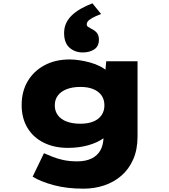

<svg xmlns="http://www.w3.org/2000/svg" viewBox="-20 -903 1014 1153"><path d="M481 230Q381 230 303 209Q225 188 176 158L244 17Q267 27 295.5 38.5Q324 50 360.5 58Q397 66 445 66Q494 66 529.5 49Q565 32 583.5 -1.5Q602 -35 602 -87V-135L647 -131Q637 -98 600.5 -72Q564 -46 509 -30.5Q454 -15 388 -15Q305 -15 242 -46.5Q179 -78 144.5 -136Q110 -194 110 -272Q110 -354 146.5 -415.5Q183 -477 248 -511.5Q313 -546 399 -546Q424 -546 455.5 -541.5Q487 -537 520 -528Q553 -519 581.5 -504.5Q610 -490 628.5 -470.5Q647 -451 648 -426L607 -417L618 -535H806V-84Q806 -5 780 54Q754 113 709 152Q664 191 605.5 210.5Q547 230 481 230ZM463 -160Q508 -160 540 -173Q572 -186 589.5 -211Q607 -236 607 -270Q607 -305 590 -329.5Q573 -354 541 -367.5Q509 -381 463 -381Q415 -381 380.5 -367.5Q346 -354 327.5 -329.5Q309 -305 309 -270Q309 -236 327.5 -211Q346 -186 380.5 -173Q415 -160 463 -160ZM477 -588Q430 -588 397.5 -616.5Q365 -645 365 -705Q365 -736 376.5 -762Q388 -788 410.5 -810Q433 -832 464.5 -850Q496 -868 535 -883L587 -819Q574 -814 553.5 -805Q533 -796 517 -784Q501 -772 501 -757Q501 -747 508.5 -742Q516 -737 529 -730Q552 -719 563 -704Q574 -689 574 -665Q574 -625 546 -606.5Q518 -588 477 -588Z"/></svg>

Font: Lexend Tera Black
Style: Regular
Weight: 900
Version: Version 1.007